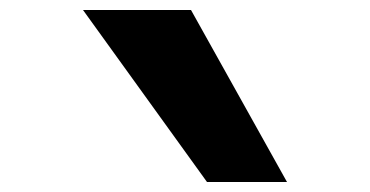

<svg xmlns="http://www.w3.org/2000/svg" viewBox="-20 -868 740 384"><path d="M146 -848H362L554 -504H394Z"/></svg>

Font: Martian Mono ExtraBold
Style: Regular
Weight: 800
Monospace: yes
Designer: Roman Shamin
Foundry: Evil Martians
Version: Version 1.000; ttfautohint (v1.8.4.7-5d5b)